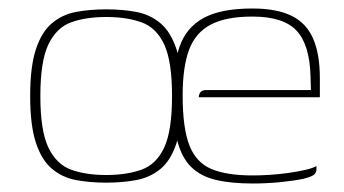

<svg xmlns="http://www.w3.org/2000/svg" viewBox="-20 -425 810 452"><path d="M230 5Q192 5 159.5 -1Q127 -7 102.5 -27.5Q78 -48 64.5 -89Q51 -130 51 -199Q51 -268 64.5 -309Q78 -350 102.5 -370.5Q127 -391 159.5 -397Q192 -403 230 -403Q268 -403 300.5 -397Q333 -391 357.5 -370.5Q382 -350 395.5 -309Q409 -268 409 -199Q409 -129 395.5 -88Q382 -47 357.5 -27Q333 -7 300.5 -1Q268 5 230 5ZM230 -13Q278 -13 313 -25.5Q348 -38 366.5 -77.5Q385 -117 385 -199Q385 -281 366.5 -320.5Q348 -360 313 -372.5Q278 -385 230 -385Q182 -385 147.5 -372.5Q113 -360 94 -320.5Q75 -281 75 -199Q75 -117 94 -77.5Q113 -38 147.5 -25.5Q182 -13 230 -13ZM575 7Q524 7 488 -1.5Q452 -10 429.5 -32.5Q407 -55 397 -95.5Q387 -136 387 -200Q387 -269 402.5 -314.5Q418 -360 459 -382.5Q500 -405 574 -405Q631 -405 666 -388Q701 -371 717 -334.5Q733 -298 733 -241V-196H448Q448 -203 452 -208Q456 -213 466 -213H712L711 -246Q709 -320 678 -353Q647 -386 574 -386Q512 -386 476 -367Q440 -348 425 -307.5Q410 -267 410 -200Q410 -123 426 -82.5Q442 -42 478 -27Q514 -12 575 -12Q595 -12 617 -13.5Q639 -15 660 -18Q681 -21 698.5 -25Q716 -29 725 -34V-26Q725 -19 719.5 -14Q714 -9 694 -4Q669 1 638 4Q607 7 575 7Z"/></svg>

Font: Genos Thin
Style: Regular
Weight: 100
Designer: Robert E. Leuschke
Foundry: Robert E. Leuschke
Version: Version 1.010